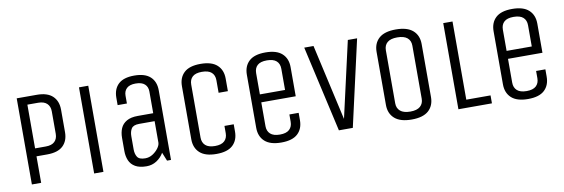

<svg xmlns="http://www.w3.org/2000/svg" viewBox="-51 -1038 4194 1427"><g transform="rotate(-10 2046.0 -325.0)"><path d="M100 0V-650H251Q331 -650 370.5 -612.5Q410 -575 410 -510V-340Q410 -275 371 -237.5Q332 -200 251 -200H170V0ZM340 -510Q340 -547 317.5 -568.5Q295 -590 251 -590H170V-260H251Q296 -260 318 -281.5Q340 -303 340 -340Z M570 0V-650H640V0Z M1120 0 1094 -64Q1074 -29 1040 -7Q1006 15 964 15Q911 15 879 -3.5Q847 -22 833.5 -54Q820 -86 820 -125V-225Q820 -265 833.5 -296.5Q847 -328 879 -346.5Q911 -365 964 -365H1080V-529Q1080 -564 1057.5 -584.5Q1035 -605 989 -605Q944 -605 922 -584.5Q900 -564 900 -529V-470H830V-525Q830 -591 869 -628Q908 -665 989 -665Q1070 -665 1110 -628Q1150 -591 1150 -525V0ZM1080 -305H964Q919 -305 904.5 -282Q890 -259 890 -225V-125Q890 -91 904.5 -68Q919 -45 964 -45Q994 -45 1019.5 -61Q1045 -77 1062 -99.5Q1079 -122 1080 -142Z M1585 -180H1655V-125Q1655 -60 1615 -22.5Q1575 15 1491 15Q1407 15 1366 -22.5Q1325 -60 1325 -125V-525Q1325 -590 1365 -627.5Q1405 -665 1489 -665Q1573 -665 1614 -627.5Q1655 -590 1655 -525V-430H1585V-525Q1585 -563 1561.5 -584Q1538 -605 1489 -605Q1441 -605 1418 -584Q1395 -563 1395 -525V-125Q1395 -88 1418.5 -66.5Q1442 -45 1491 -45Q1539 -45 1562 -66.5Q1585 -88 1585 -125Z M2075 -180H2145V-125Q2145 -60 2105 -22.5Q2065 15 1981 15Q1897 15 1856 -22.5Q1815 -60 1815 -125V-525Q1815 -590 1855 -627.5Q1895 -665 1979 -665Q2063 -665 2104 -627.5Q2145 -590 2145 -525V-305H1885V-125Q1885 -88 1908.5 -66.5Q1932 -45 1981 -45Q2029 -45 2052 -66.5Q2075 -88 2075 -125ZM1885 -365H2075V-525Q2075 -563 2051.5 -584Q2028 -605 1979 -605Q1931 -605 1908 -584Q1885 -563 1885 -525Z M2417 0 2270 -650H2340L2469 -77L2599 -650H2669L2522 0Z M3134 -125Q3134 -60 3092.5 -22.5Q3051 15 2965 15Q2879 15 2836.5 -22.5Q2794 -60 2794 -125V-525Q2794 -590 2835.5 -627.5Q2877 -665 2963 -665Q3049 -665 3091.5 -627.5Q3134 -590 3134 -525ZM3064 -525Q3064 -563 3039 -584Q3014 -605 2963 -605Q2913 -605 2888.5 -584Q2864 -563 2864 -525V-125Q2864 -88 2889 -66.5Q2914 -45 2965 -45Q3015 -45 3039.5 -66.5Q3064 -88 3064 -125Z M3319 -650H3389V-60H3572V0H3319Z M3937 -180H4007V-125Q4007 -60 3967 -22.5Q3927 15 3843 15Q3759 15 3718 -22.5Q3677 -60 3677 -125V-525Q3677 -590 3717 -627.5Q3757 -665 3841 -665Q3925 -665 3966 -627.5Q4007 -590 4007 -525V-305H3747V-125Q3747 -88 3770.5 -66.5Q3794 -45 3843 -45Q3891 -45 3914 -66.5Q3937 -88 3937 -125ZM3747 -365H3937V-525Q3937 -563 3913.5 -584Q3890 -605 3841 -605Q3793 -605 3770 -584Q3747 -563 3747 -525Z"/></g></svg>

Font: Unica One
Style: Regular
Weight: 400
Designer: Eduardo Rodriguez Tunni
Foundry: Eduardo Rodriguez Tunni
Version: Version 2.000; ttfautohint (v1.8.4.7-5d5b);gftools[0.9.23]